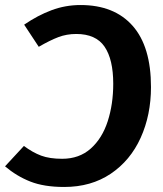

<svg xmlns="http://www.w3.org/2000/svg" viewBox="-33 -729 646 763"><path d="M-13 -68 62 -149Q97 -123 130.5 -110.5Q164 -98 214 -98Q282 -98 327.5 -138.5Q373 -179 395 -247Q417 -315 417 -396Q417 -493 382.5 -543.5Q348 -594 270 -594Q232 -594 199 -581.5Q166 -569 121 -543L63 -631Q117 -668 172 -688.5Q227 -709 287 -709Q421 -709 494 -626.5Q567 -544 567 -383Q567 -272 526 -181.5Q485 -91 407 -38.5Q329 14 222 14Q142 14 87.5 -7.5Q33 -29 -13 -68Z"/></svg>

Font: Fira Sans SemiBold
Style: Italic
Weight: 600
Italic angle: -8°
Designer: bBox Type GmbH & Carrois Corporate GbR & Edenspiekermann AG
Foundry: bBox Type GmbH & Carrois Corporate GbR & Edenspiekermann AG
Version: Version 4.301